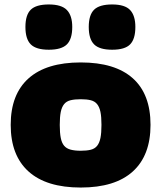

<svg xmlns="http://www.w3.org/2000/svg" viewBox="-20 -830 722 861"><path d="M199 -607Q142 -607 118 -631Q94 -655 94 -709Q94 -763 118 -786.5Q142 -810 199 -810Q256 -810 280 -785Q304 -760 304 -709Q304 -655 280 -631Q256 -607 199 -607ZM483 -607Q426 -607 402 -631Q378 -655 378 -709Q378 -763 402 -786.5Q426 -810 483 -810Q540 -810 563.5 -785Q587 -760 587 -709Q587 -655 563.5 -631Q540 -607 483 -607ZM342 11Q188 11 108 -61Q28 -133 28 -270Q28 -407 108 -478.5Q188 -550 342 -550Q496 -550 575.5 -479Q655 -408 655 -270Q655 -133 575.5 -61Q496 11 342 11ZM342 -154Q369 -154 387 -158.5Q405 -163 415.5 -176Q426 -189 430.5 -211.5Q435 -234 435 -270Q435 -306 430.5 -328Q426 -350 415.5 -363Q405 -376 387 -380.5Q369 -385 342 -385Q315 -385 296.5 -380.5Q278 -376 267.5 -363Q257 -350 252.5 -328Q248 -306 248 -270Q248 -234 252.5 -211.5Q257 -189 267.5 -176.5Q278 -164 296.5 -159Q315 -154 342 -154Z"/></svg>

Font: Encode Sans Normal
Style: Black
Weight: 900
Designer: Pablo Impallari, Andres Torresi
Foundry: Pablo Impallari, Andres Torresi
Version: Version 1.000; ttfautohint (v1.00) -l 8 -r 50 -G 200 -x 14 -